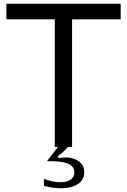

<svg xmlns="http://www.w3.org/2000/svg" viewBox="-20 -783 677 1023"><path d="M342 0Q312 33 287 50L294 59Q318 56 332 56Q355 56 370 62Q429 81 429 134Q429 175 395 197.5Q361 220 306 220Q260 220 214 207V170Q262 188 302 188Q336 188 356 174.5Q376 161 376 136Q376 101 339 87.5Q302 74 230 76L289 0H272V-680H14V-763H623V-680H364V0Z"/></svg>

Font: Open Sauce One
Style: Regular
Weight: 400
Designer: Alfredo Marco Pradil
Foundry: Creative Sauce Fz LLC
Version: Version 1.477